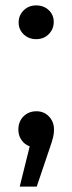

<svg xmlns="http://www.w3.org/2000/svg" viewBox="-20 -543 267 711"><path d="M49 -460Q49 -486 67.5 -504.5Q86 -523 114 -523Q142 -523 160.5 -505.5Q179 -488 179 -462Q179 -435 160.5 -416.5Q142 -398 114 -398Q86 -398 67.5 -416Q49 -434 49 -460ZM180 -63Q180 -48 176.5 -34Q173 -20 163 9L116 148H53L90 -1Q71 -8 59.5 -24.5Q48 -41 48 -63Q48 -93 67 -112Q86 -131 115 -131Q143 -131 161.5 -111.5Q180 -92 180 -63Z"/></svg>

Font: Idrija
Style: Regular
Weight: 500
Designer: Julieta Ulanovsky
Foundry: Julieta Ulanovsky
Version: Version 7.200